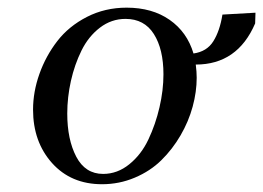

<svg xmlns="http://www.w3.org/2000/svg" viewBox="-20 -472 684 499"><path d="M65.9 -187Q65.9 -233.4 82.5 -280Q99.1 -326.7 128.9 -365.2Q158.7 -403.8 205.8 -428Q252.9 -452.1 309.1 -452.1Q375.5 -452.1 420.9 -420.4Q466.3 -388.7 482.9 -333Q517.6 -337.9 534.4 -364.7Q551.3 -391.6 558.1 -434.1L644 -439L643.1 -411.1Q597.2 -304.2 488.8 -304.2Q491.2 -285.2 491.2 -270Q491.2 -233.4 480.7 -194.8Q470.2 -156.2 449.2 -120.1Q428.2 -84 399.4 -55.7Q370.6 -27.3 330.3 -10.3Q290 6.8 245.1 6.8Q164.6 6.8 115.2 -48.3Q65.9 -103.5 65.9 -187ZM154.8 -176.8Q154.8 -109.4 178.2 -64.7Q201.7 -20 248 -20Q285.2 -20 316.2 -45.2Q347.2 -70.3 365.7 -109.6Q384.3 -148.9 394.5 -193.1Q404.8 -237.3 404.8 -278.8Q404.8 -344.2 379.9 -383.5Q355 -422.9 306.2 -422.9Q269.5 -422.9 239.7 -400.1Q210 -377.4 191.9 -340.8Q173.8 -304.2 164.3 -261.7Q154.8 -219.2 154.8 -176.8Z"/></svg>

Font: Dehuti
Style: Bold-Italic
Weight: 700
Version: Version 1.2